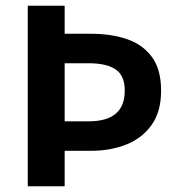

<svg xmlns="http://www.w3.org/2000/svg" viewBox="-20 -651 629 671"><path d="M77 0V-631H206V-533H299Q368 -533 423 -514.5Q478 -496 510.5 -452.5Q543 -409 543 -334Q543 -261 510 -214.5Q477 -168 421.5 -146Q366 -124 299 -124H206V0ZM206 -227H290Q416 -227 416 -334Q416 -387 384 -408.5Q352 -430 290 -430H206Z"/></svg>

Font: Narnoor
Style: Bold
Weight: 700
Designer: S. Sridhar Murthy
Foundry: SIL International
Version: Version 3.000